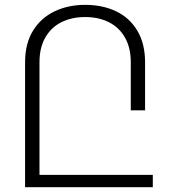

<svg xmlns="http://www.w3.org/2000/svg" viewBox="-20 -780 704 800"><path d="M616.7 -51.3V0H84.5V-520.5Q84.5 -598.1 117.4 -651.9Q150.4 -705.6 207.3 -732.7Q264.2 -759.8 335 -759.8Q407.2 -759.8 463.6 -732.9Q520 -706.1 552.2 -652.1Q584.5 -598.1 584.5 -520.5V-320.3H524.9V-520.5Q524.9 -581.1 500.7 -623.5Q476.6 -666 433.6 -687.5Q390.6 -709 335 -709Q278.8 -709 235.8 -687.5Q192.9 -666 168.7 -623.5Q144.5 -581.1 144.5 -520.5V-51.3Z"/></svg>

Font: Mardoto Light
Style: Regular
Weight: 400
Designer: Christian Robertson, Vahan Hovhannisyan
Foundry: Google
Version: Version 1.000